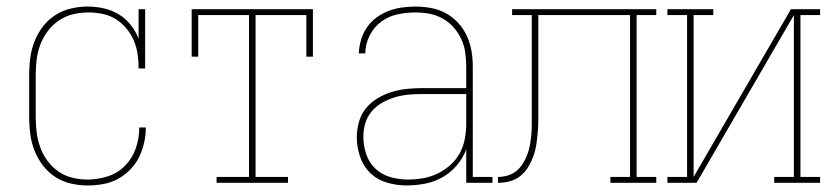

<svg xmlns="http://www.w3.org/2000/svg" viewBox="-20 -558 2540 586"><path d="M247 8Q221 8 195.5 2Q170 -4 148.5 -18Q127 -32 111 -53Q95 -74 85.5 -98Q76 -122 72.5 -148Q69 -174 69 -200V-330Q69 -356 72.5 -382Q76 -408 85.5 -432Q95 -456 111 -477Q127 -498 149 -512Q171 -526 196.5 -532Q222 -538 248 -538Q273 -538 297 -532.5Q321 -527 342 -514.5Q363 -502 378.5 -482.5Q394 -463 403 -440V-530H423V-349H403Q403 -371 400 -392.5Q397 -414 388.5 -434Q380 -454 366 -471Q352 -488 333.5 -499.5Q315 -511 293.5 -515.5Q272 -520 250 -520Q250 -520 250 -520Q250 -520 250 -520Q226 -520 203 -514.5Q180 -509 160.5 -496Q141 -483 126.5 -464Q112 -445 103.5 -423Q95 -401 92 -377.5Q89 -354 89 -330V-200Q89 -177 92 -153.5Q95 -130 103 -108Q111 -86 125 -67Q139 -48 158.5 -34.5Q178 -21 201 -15.5Q224 -10 247 -10Q279 -10 309.5 -20Q340 -30 362 -52.5Q384 -75 394.5 -105.5Q405 -136 405 -167Q405 -168 405 -168Q405 -168 405 -169H425Q425 -168 425 -167.5Q425 -167 425 -167Q425 -144 419.5 -120.5Q414 -97 403.5 -76.5Q393 -56 376 -39Q359 -22 338 -11Q317 0 294 4Q271 8 247 8Z M641 0V-18H740V-512H585V-385H565V-530H935V-385H915V-512H760V-18H859V0Z M1221 8Q1191 8 1161.5 -0.5Q1132 -9 1110.5 -29.5Q1089 -50 1079 -79.5Q1069 -109 1069 -139Q1069 -163 1075.5 -186Q1082 -209 1096.5 -227Q1111 -245 1131.5 -257.5Q1152 -270 1174.5 -277Q1197 -284 1220.5 -286.5Q1244 -289 1267 -289H1403V-355Q1403 -376 1400 -397.5Q1397 -419 1388 -438.5Q1379 -458 1364.5 -474.5Q1350 -491 1331 -501.5Q1312 -512 1291 -516Q1270 -520 1248 -520Q1220 -520 1192.5 -514Q1165 -508 1143 -491.5Q1121 -475 1108 -449Q1095 -423 1095 -395H1075Q1076 -416 1082 -436.5Q1088 -457 1100 -474.5Q1112 -492 1129 -504.5Q1146 -517 1165.5 -524.5Q1185 -532 1206 -535Q1227 -538 1248 -538Q1272 -538 1296 -533.5Q1320 -529 1341 -517.5Q1362 -506 1378.5 -488Q1395 -470 1405 -448Q1415 -426 1419 -402.5Q1423 -379 1423 -355V-18H1483V0H1403V-102Q1393 -75 1374 -53Q1355 -31 1330.5 -17Q1306 -3 1277.5 2.5Q1249 8 1221 8ZM1224 -10Q1248 -10 1271 -14Q1294 -18 1315 -28Q1336 -38 1354 -54Q1372 -70 1383 -90Q1394 -110 1398.5 -133.5Q1403 -157 1403 -180V-271H1267Q1246 -271 1225.5 -269Q1205 -267 1185 -261Q1165 -255 1146.5 -244.5Q1128 -234 1114.5 -218Q1101 -202 1095 -182Q1089 -162 1089 -141Q1089 -114 1097.5 -88Q1106 -62 1125.5 -43.5Q1145 -25 1171.5 -17.5Q1198 -10 1224 -10Z M1500 0V-18Q1515 -18 1530 -22.5Q1545 -27 1556.5 -36.5Q1568 -46 1576 -59Q1584 -72 1589.5 -86.5Q1595 -101 1597.5 -116Q1600 -131 1601.5 -146Q1603 -161 1603 -176Q1603 -191 1603 -207Q1603 -221 1603 -235Q1603 -249 1603 -264V-512H1543V-530H1983V-512H1923V-18H1983V0H1843V-18H1903V-512H1623V-264Q1623 -261 1623 -258Q1623 -255 1623 -252V-245Q1623 -242 1623 -239Q1623 -236 1623 -233Q1623 -214 1623 -195.5Q1623 -177 1621.5 -158.5Q1620 -140 1617.5 -121Q1615 -102 1609 -84.5Q1603 -67 1593.5 -50.5Q1584 -34 1569.5 -22Q1555 -10 1537 -5Q1519 0 1500 0Z M2017 0V-18H2077V-512H2017V-530H2157V-512H2097V-18L2394 -530H2483V-512H2423V-18H2483V0H2343V-18H2403V-512L2106 0Z"/></svg>

Font: Iosevka Slab Thin
Style: Regular
Weight: 100
Monospace: yes
Designer: Belleve Invis
Foundry: Belleve Invis
Version: Version 11.1.0; ttfautohint (v1.8.3)